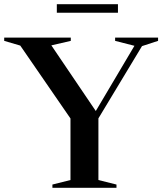

<svg xmlns="http://www.w3.org/2000/svg" viewBox="-33 -894 772 914"><path d="M63.5 -677 -13 -699.5V-715H304V-699.5L211.5 -678L423 -365.5L607 -676L515 -699.5V-715H719.5V-699.5L643 -674.5L435.5 -330.5V-37L521.5 -15.5V0H216.5V-15.5L302.5 -37V-330ZM237.5 -833.5V-874H528.5V-833.5Z"/></svg>

Font: Newsreader 72pt Medium
Style: Regular
Weight: 500
Designer: Hugues Gentile
Foundry: Production Type
Version: Version 1.003; ttfautohint (v1.8.3)